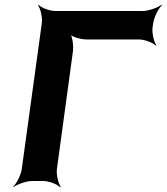

<svg xmlns="http://www.w3.org/2000/svg" viewBox="-20 -757 697 803"><path d="M618 -642 621 -661C624 -685 643 -722 657 -735L655 -737C640 -725 601 -711 577 -711H211C187 -711 152 -725 141 -737L139 -735C149 -722 158 -685 155 -661L71 -50C68 -26 49 11 35 24L36 26C51 14 90 0 114 0H161C185 0 220 14 231 26L234 24C224 11 215 -26 218 -50L285 -542C288 -566 283 -606 272 -618L269 -616C279 -603 318 -592 342 -592H561C585 -592 621 -578 632 -566L634 -568C624 -581 615 -618 618 -642Z"/></svg>

Font: Asimov
Style: EdgeIt
Weight: 500
Designer: Google
Version: Version 2.000980: 2014